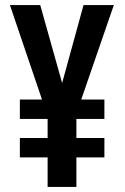

<svg xmlns="http://www.w3.org/2000/svg" viewBox="-20 -734 489 754"><path d="M224 -408 308 -714H427L299 -343H390V-267H280V-192H390V-116H280V0H167V-116H58V-192H167V-267H58V-343H145L19 -714H138Z"/></svg>

Font: Noto Sans Kannada ExtraCondensed SemiBold
Style: Regular
Weight: 600
Width: 2
Designer: Jelle Bosma - Monotype Design Team
Foundry: Monotype Imaging Inc.
Version: Version 2.005; ttfautohint (v1.8.4.7-5d5b)